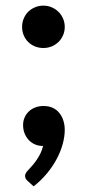

<svg xmlns="http://www.w3.org/2000/svg" viewBox="-20 -520 310 682"><path d="M78 122.5Q69 115 69 104Q69 100 71.8 95Q74.5 90 78.5 86Q84 80 92 71.2Q100 62.5 108 51.2Q116 40 122.8 26.8Q129.5 13.5 133 -1.5Q117 -1.5 104 -7.2Q91 -13 81.8 -23Q72.5 -33 67.2 -46.5Q62 -60 62 -76Q62 -90 67.2 -102.2Q72.5 -114.5 82 -123.8Q91.5 -133 105 -138.2Q118.5 -143.5 134.5 -143.5Q153.5 -143.5 167.8 -136.8Q182 -130 191.2 -118.2Q200.5 -106.5 205.2 -91.2Q210 -76 210 -59Q210 -35 202.8 -8.5Q195.5 18 181.5 44.5Q167.5 71 146.8 96Q126 121 99.5 142ZM58.5 -424.5Q58.5 -440 64.2 -454Q70 -468 80 -478Q90 -488 104 -494Q118 -500 134 -500Q150 -500 163.8 -494Q177.5 -488 187.8 -478Q198 -468 204 -454Q210 -440 210 -424.5Q210 -408.5 204 -394.8Q198 -381 187.8 -371Q177.5 -361 163.8 -355.2Q150 -349.5 134 -349.5Q118 -349.5 104 -355.2Q90 -361 80 -371Q70 -381 64.2 -394.8Q58.5 -408.5 58.5 -424.5Z"/></svg>

Font: Lato 2
Style: Bold
Weight: 700
Designer: Lukasz Dziedzic with Adam Twardoch and Botio Nikoltchev
Foundry: tyPoland Lukasz Dziedzic
Version: Version 2.015; 2015-08-06; http://www.latofonts.com/